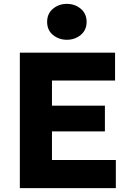

<svg xmlns="http://www.w3.org/2000/svg" viewBox="-20 -972 675 992"><path d="M82.5 0V-700H574.5V-556H248.5V-426H522V-293H248.5V-145.5H578.5V0ZM325.5 -766.5Q284.5 -766.5 254 -791.2Q223.5 -816 223.5 -859Q223.5 -901.5 253.8 -926.8Q284 -952 325.5 -952Q367 -952 397.2 -926.8Q427.5 -901.5 427.5 -859Q427.5 -816.5 397.2 -791.5Q367 -766.5 325.5 -766.5Z"/></svg>

Font: Geologica
Style: Bold
Weight: 700
Designer: Sindre Bremnes, Frode Helland
Foundry: Monokrom Skriftforlag AS
Version: Version 1.010; ttfautohint (v1.8.4.7-5d5b);gftools[0.9.28]